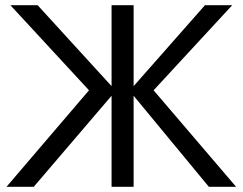

<svg xmlns="http://www.w3.org/2000/svg" viewBox="-20 -720 935 740"><path d="M125 -700 410 -388V-700H495V-388L770 -700H875L572 -372L890 0H785L495 -351V0H410V-351L110 0H5L323 -372L20 -700Z"/></svg>

Font: Jost*
Style: Regular
Weight: 400
Version: Version 3.7